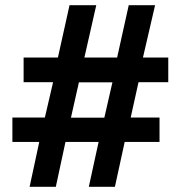

<svg xmlns="http://www.w3.org/2000/svg" viewBox="-20 -716 696 736"><path d="M93.5 0 130.5 -172H27.5V-265.5H152L183.5 -401H70.5V-495.5H202L246.5 -696H349L303.5 -495.5H429L473.5 -696H574.5L528 -495.5H625V-401H511L481 -265.5H591.5V-172H458L420.5 0H320.5L358 -172H231L194 0ZM252 -265H380L411 -400.5H282.5Z"/></svg>

Font: Chivo Medium
Style: Regular
Weight: 500
Designer: Hector Gatti
Foundry: Omnibus-Type
Version: Version 2.002